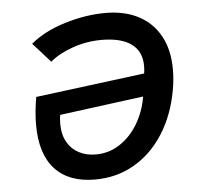

<svg xmlns="http://www.w3.org/2000/svg" viewBox="-45 -605 690 659"><g transform="rotate(-5 300.0 -275.0)"><path d="M555.5 -345Q555.5 -308 548.5 -271.5Q533.5 -189 493.5 -125.8Q453.5 -62.5 392.8 -27Q332 8.5 257 8.5Q166.5 8.5 118.8 -43.5Q71 -95.5 71 -196.5Q71 -240 80 -291.5L456 -339.5Q458 -351.5 458 -365.5Q458 -415.5 422.8 -441.2Q387.5 -467 320 -467Q268 -467 220 -450Q172 -433 142 -407.5L82 -474.5Q128 -513.5 200.5 -535.8Q273 -558 341.5 -558Q407 -558 455 -533Q503 -508 529.2 -460.2Q555.5 -412.5 555.5 -345ZM154 -191.5Q154 -155.5 168.5 -129.8Q183 -104 208.5 -90.5Q234 -77 267 -77Q312 -77 349.5 -101.5Q387 -126 412 -167.8Q437 -209.5 445.5 -261L156.5 -223Q154 -209.5 154 -191.5Z"/></g></svg>

Font: JuliaMono Medium
Style: Italic
Weight: 500
Italic angle: -9°
Monospace: yes
Designer: cormullion
Foundry: corm
Version: Version 0.054; ttfautohint (v1.8.4)